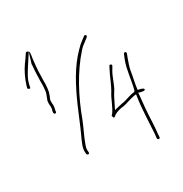

<svg xmlns="http://www.w3.org/2000/svg" viewBox="-175 -812 983 1029"><g transform="rotate(-30 317.0 -297.5)"><path d="M38 -507C38 -501 51 -492 54 -503L57 -518C65 -555 89 -588 106 -615C118 -634 131 -653 143 -672C136 -651 130 -628 123 -607V-599C121 -579 119 -553 119 -532C119 -522 118 -513 118 -505V-476C117 -468 117 -461 116 -454C116 -443 113 -431 108 -420L102 -404C98 -396 97 -390 97 -385V-370C98 -366 98 -358 98 -356C98 -351 97 -347 97 -345V-343C94 -337 88 -316 100 -314C112 -314 106 -323 112 -341L114 -356C114 -360 114 -364 113 -369V-385C113 -390 114 -391 115 -395V-396L116 -397C122 -411 125 -418 129 -433L132 -453C133 -459 133 -466 134 -477V-504C134 -515 135 -524 135 -532C135 -564 139 -600 142 -627C144 -646 148 -654 146 -668C146 -669 146 -669 145 -670C141 -676 131 -681 126 -674C117 -659 105 -643 94 -628C73 -599 53 -558 42 -521ZM135 -56 136 -44C137 -39 140 -36 146 -36C149 -36 152 -41 152 -43V-44L151 -57C150 -67 153 -78 158 -91C172 -130 193 -170 209 -210C253 -331 316 -449 394 -536C406 -550 418 -559 432 -569L451 -584C460 -591 450 -603 442 -597L422 -582C408 -572 396 -561 383 -547C316 -480 269 -389 227 -294C206 -247 186 -194 165 -149C155 -128 147 -110 142 -96C136 -80 134 -66 135 -56ZM358 -155C354 -158 359 -134 363 -138C368 -138 373 -143 377 -147C394 -157 414 -163 438 -165C463 -170 485 -180 513 -185L527 -187L525 -173C515 -109 512 -22 508 47L505 72C505 77 509 82 512 82C519 82 521 79 521 75L523 48C525 31 527 10 528 -16C530 -70 535 -129 541 -180V-189L554 -184C556 -183 556 -185 561 -183C568 -182 578 -179 580 -186C581 -192 577 -194 564 -199L546 -203C550 -240 560 -277 565 -311V-312C569 -333 576 -352 583 -372L594 -401C594 -404 595 -405 594 -408C590 -415 582 -413 579 -407L567 -377C548 -328 545 -269 530 -210L529 -208L524 -202H520C492 -199 467 -185 434 -181L387 -170L397 -190C410 -214 416 -232 431 -255C453 -286 462 -334 486 -370L493 -382C499 -392 482 -398 480 -391L473 -378C454 -343 439 -299 418 -263H417V-262C400 -237 385 -188 362 -158L360 -156ZM486 -370H487Z"/></g></svg>

Font: Stray Cat
Style: ExLt
Weight: 200
Version: Version 1.0